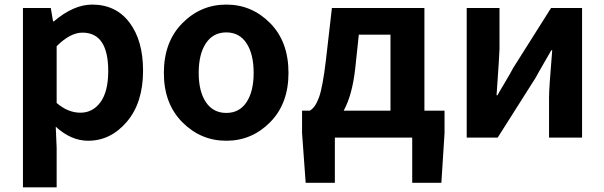

<svg xmlns="http://www.w3.org/2000/svg" viewBox="-20 -594 2610 829"><path d="M79.1 214.8V-559.6H199.2L209 -502H212.9Q297.9 -574.2 377.9 -574.2Q480.5 -574.2 539.1 -496.6Q597.7 -418.9 597.7 -289.1Q597.7 -150.4 527.8 -68.4Q458 13.7 360.4 13.7Q287.1 13.7 220.7 -46.9L224.6 44.9V214.8ZM447.3 -287.1Q447.3 -453.1 335.9 -453.1Q283.2 -453.1 224.6 -394.5V-149.4Q273.4 -107.4 327.1 -107.4Q380.9 -107.4 414.1 -153.3Q447.3 -199.2 447.3 -287.1Z M687.5 -279.3Q687.5 -413.1 767.1 -493.7Q846.7 -574.2 957 -574.2Q1067.4 -574.2 1146.5 -494.1Q1225.6 -414.1 1225.6 -279.3Q1225.6 -146.5 1146.5 -66.4Q1067.4 13.7 957 13.7Q846.7 13.7 767.1 -66.4Q687.5 -146.5 687.5 -279.3ZM1075.2 -279.3Q1075.2 -360.4 1044.4 -407.2Q1013.7 -454.1 957 -454.1Q900.4 -454.1 869.1 -407.2Q837.9 -360.4 837.9 -279.3Q837.9 -199.2 869.1 -152.8Q900.4 -106.4 957 -106.4Q1013.7 -106.4 1044.4 -152.8Q1075.2 -199.2 1075.2 -279.3Z M1463.9 -116.2H1666V-444.3H1529.3L1513.7 -297.9Q1501 -183.6 1463.9 -116.2ZM1812.5 -116.2H1899.4V-19.5L1885.7 195.3H1759.8V0H1425.8V195.3H1299.8L1284.2 -19.5V-116.2H1317.4Q1340.8 -128.9 1356.9 -172.4Q1373 -215.8 1386.7 -330.1L1413.1 -559.6H1812.5Z M1995.1 0V-559.6H2136.7V-382.8Q2136.7 -363.3 2124 -182.6H2127.9Q2132.8 -192.4 2159.2 -236.3Q2185.5 -280.3 2195.3 -299.8L2359.4 -559.6H2493.2V0H2350.6V-175.8Q2350.6 -212.9 2364.3 -377H2360.4Q2354.5 -366.2 2328.6 -321.8Q2302.7 -277.3 2293 -258.8L2128.9 0Z"/></svg>

Font: Nasu
Style: Bold
Weight: 700
Designer: Ryoko NISHIZUKA (kana &amp; ideographs); Paul D. Hunt (Latin, Greek &amp; Cyrillic); Wenlong ZHANG (bopomofo); Sandoll C
Version: Version 2014.1215